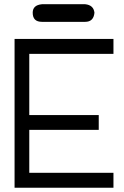

<svg xmlns="http://www.w3.org/2000/svg" viewBox="-20 -883 584 903"><path d="M48.5 -700H513.6V-629.8H117.7V-341.9H444.4V-272.2H117.7V-70.2H513.6V0H48.5ZM177.3 -863.1H380.8Q420.2 -859.1 424.2 -823.2Q420.2 -780.3 380.8 -780.3H177.3Q133.8 -780.3 133.8 -823.2Q133.8 -859.1 177.3 -863.1Z"/></svg>

Font: Myanmar KatKuu
Style: Regular
Weight: 400
Designer: Khon Soe Zaw Thu
Foundry: MPUA
Version: Version 1.00 September 13, 2016, initial release